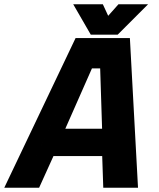

<svg xmlns="http://www.w3.org/2000/svg" viewBox="-67 -878 742 898"><path d="M-47 0 286.5 -700H540.5L578.5 0H416L411 -148H183L116 0ZM61.5 -60.5 132 -210H490.5L498 -60.5L468 -630H330ZM132 -210 330 -630H468L490.5 -210ZM238.5 -276H410.5L401.5 -558H363ZM357.5 -716 275.5 -858H414L439 -804L487 -858H625.5L483.5 -716ZM399 -755H456L511 -813L456 -755H399L369 -813Z"/></svg>

Font: Tourney Thin Black
Style: Italic
Weight: 900
Italic angle: -12°
Version: Version 1.015